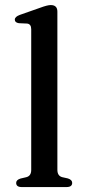

<svg xmlns="http://www.w3.org/2000/svg" viewBox="-20 -758 346 778"><path d="M212.5 -711V-70Q212.5 -45 232.5 -40L255 -35Q272.5 -29.5 272.5 -17Q272.5 0 249.5 0H68Q45.5 0 45.5 -17Q45.5 -29 63 -34.5L86.5 -40Q106.5 -45 106.5 -69.5V-639.5Q106.5 -660.5 90 -662.5L56.5 -664Q40 -666.5 40 -678.5Q40 -690 60 -697.5L142.5 -726.5Q172 -737.5 185.5 -737.5Q212.5 -737.5 212.5 -711Z"/></svg>

Font: Fraunces 9pt S000
Style: Regular
Weight: 400
Version: Version 1.000; ttfautohint (v1.8.3)